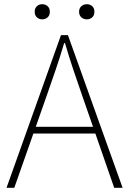

<svg xmlns="http://www.w3.org/2000/svg" viewBox="-20 -893 614 913"><path d="M11 0 270 -726H303L563 0H523L372 -435Q349 -501 329 -560.5Q309 -620 289 -688H285Q265 -620 244.5 -560.5Q224 -501 201 -435L48 0ZM123 -258V-290H447V-258ZM180 -801Q166 -801 155.5 -810.5Q145 -820 145 -837Q145 -854 155.5 -863.5Q166 -873 180 -873Q196 -873 206.5 -863.5Q217 -854 217 -837Q217 -820 206.5 -810.5Q196 -801 180 -801ZM393 -801Q378 -801 367 -810.5Q356 -820 356 -837Q356 -854 367 -863.5Q378 -873 393 -873Q408 -873 418.5 -863.5Q429 -854 429 -837Q429 -820 418.5 -810.5Q408 -801 393 -801Z"/></svg>

Font: Noto Sans HK Thin Thin
Style: Regular
Weight: 250
Version: Version 2.004-H2;hotconv 1.0.118;makeotfexe 2.5.65603